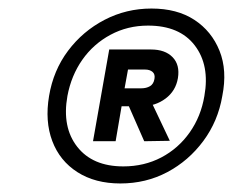

<svg xmlns="http://www.w3.org/2000/svg" viewBox="-20 -732 546 450"><path d="M262 -302Q203 -302 161.5 -328.5Q120 -355 102.5 -401.5Q85 -448 95 -507Q105 -567 139.5 -613Q174 -659 225 -685.5Q276 -712 335 -712Q395 -712 435.5 -685.5Q476 -659 494.5 -613Q513 -567 501 -507Q491 -448 456.5 -401.5Q422 -355 372 -328.5Q322 -302 262 -302ZM318 -401 275 -499H332L378 -402ZM269 -342Q318 -342 358 -363Q398 -384 424.5 -421.5Q451 -459 459 -507Q472 -579 436.5 -625.5Q401 -672 327 -672Q279 -672 239 -650.5Q199 -629 173 -592Q147 -555 138 -507Q125 -434 161 -388Q197 -342 269 -342ZM198 -401 236 -616H334Q367 -616 384.5 -598Q402 -580 397 -549Q392 -519 368 -501Q344 -483 312 -483H265L251 -401ZM272 -525H311Q323 -525 331.5 -530Q340 -535 342 -547Q344 -558 337.5 -563.5Q331 -569 320 -569H280Z"/></svg>

Font: DM Sans 20pt Medium
Style: Italic
Weight: 500
Italic angle: -10°
Version: Version 4.004;gftools[0.9.30]